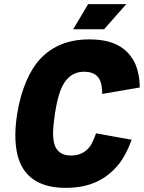

<svg xmlns="http://www.w3.org/2000/svg" viewBox="-20 -898 694 926"><path d="M333 -757H482L589 -878H405ZM297 8C405 8 484 -26 547 -99C573 -129 596 -172 615 -224L443 -255C437 -235 423 -205 415 -193C391 -162 362 -148 321 -148C285 -148 261 -162 247 -190C240 -206 236 -226 236 -255C236 -280 239 -310 245 -350C258 -432 273 -478 298 -510C321 -538 349 -552 385 -552C426 -552 451 -538 464 -507C469 -496 473 -469 473 -445L654 -476C654 -525 643 -571 627 -601C587 -674 519 -708 410 -708C313 -708 236 -678 176 -616C122 -559 82 -466 63 -350C57 -312 54 -277 54 -245C54 -178 67 -123 92 -84C132 -22 200 8 297 8Z"/></svg>

Font: Arthouse Owned Black
Style: Italic
Weight: 900
Italic angle: -10°
Designer: Jeremy Tribby
Foundry: Tribby Type
Version: Version 1.000;PS 001.000;hotconv 1.0.88;makeotf.lib2.5.64775